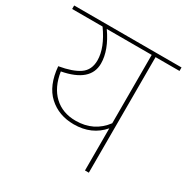

<svg xmlns="http://www.w3.org/2000/svg" viewBox="-160 -816 927 951"><g transform="rotate(30 303.0 -340.5)"><path d="M610 -681V-661H473V0H451V-241Q390 -170 288 -170Q202 -170 144.5 -222.5Q87 -275 78 -381Q154 -394 193 -421Q232 -448 232 -503Q232 -574 170 -661H-4V-681ZM451 -270V-661H194Q255 -574 255 -498Q255 -394 102 -365Q115 -281 163.5 -235.5Q212 -190 287 -190Q391 -190 451 -270Z"/></g></svg>

Font: FiraGO Thin
Style: Regular
Weight: 100
Designer: bBox Type
Foundry: bBox Type GmbH
Version: Version 1.001;PS 001.001;hotconv 1.0.88;makeotf.lib2.5.64775